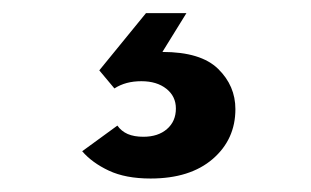

<svg xmlns="http://www.w3.org/2000/svg" viewBox="-20 -30 473 292"><path d="M209 241.5Q171 241.5 145.5 229.5Q120 217.5 105 200L158.5 161Q164.5 169.5 174.2 173.8Q184 178 198 178Q220.5 178 234 166.2Q247.5 154.5 247.5 135Q247.5 116.5 233 105Q218.5 93.5 195 93.5Q183 93.5 172.8 96.2Q162.5 99 154 104.5L131 77L202 -10H263.5L227 49Q285.5 49 311.8 74.8Q338 100.5 338 136Q338 182 303.5 211.8Q269 241.5 209 241.5Z"/></svg>

Font: Overpass SemiBold
Style: Regular
Weight: 600
Designer: Delve Withrington, Dave Bailey, Thomas Jockin
Foundry: Delve Fonts LLC
Version: Version 4.000